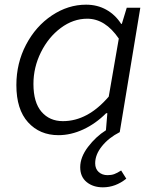

<svg xmlns="http://www.w3.org/2000/svg" viewBox="-20 -565 664 821"><path d="M323 150Q323 107 356.5 63Q390 19 433 -8L439 -81H434Q389 -36 336 -11.5Q283 13 230 13Q150 13 100 -42Q50 -97 50 -201Q50 -295 91.5 -374Q133 -453 202 -499Q271 -545 348 -545Q396 -545 434.5 -523.5Q473 -502 498 -463H501L522 -532H580L492 0Q445 24 416 60Q387 96 387 133Q387 157 402 170.5Q417 184 440 184Q456 184 468.5 179.5Q481 175 498 164L520 199Q474 236 420 236Q378 236 350.5 213.5Q323 191 323 150ZM445 -152 488 -400Q430 -485 353 -485Q293 -485 240 -445.5Q187 -406 155 -341.5Q123 -277 123 -206Q123 -127 157.5 -87Q192 -47 249 -47Q355 -47 445 -152Z"/></svg>

Font: Nebula Sans Book
Style: Regular
Weight: 400
Italic angle: -9°
Designer: Paul D. Hunt for Adobe (as Source Sans)
Foundry: Nebula Entertainment & Broadcasting LLC
Version: Version 1.010